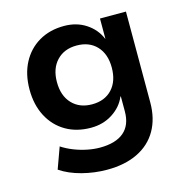

<svg xmlns="http://www.w3.org/2000/svg" viewBox="-104 -605 863 893"><g transform="rotate(-15 328.0 -159.0)"><path d="M304 190Q243 190 183.5 174.5Q124 159 81 130L118 28Q144 45 174.5 57Q205 69 237 75.5Q269 82 298 82Q374 82 413.5 48.5Q453 15 453 -51V-123H451Q432 -77 386.5 -47.5Q341 -18 282 -18Q213 -18 161 -48.5Q109 -79 80 -134.5Q51 -190 51 -263Q51 -337 80 -392Q109 -447 161 -477.5Q213 -508 282 -508Q342 -508 387 -478.5Q432 -449 452 -401H453V-498H578V-61Q578 17 545.5 73.5Q513 130 451.5 160Q390 190 304 190ZM315 -122Q376 -122 411.5 -160Q447 -198 447 -264Q447 -329 411.5 -367Q376 -405 315 -405Q255 -405 219 -367Q183 -329 183 -264Q183 -198 219 -160Q255 -122 315 -122Z"/></g></svg>

Font: Nunito Sans 8pt
Style: Bold
Weight: 700
Version: Version 3.101;gftools[0.9.27]